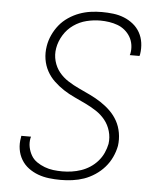

<svg xmlns="http://www.w3.org/2000/svg" viewBox="-53 -789 707 844"><g transform="rotate(5 300.0 -367.5)"><path d="M246 8Q220 8 194.5 5Q169 2 146 -6.5Q123 -15 103.5 -29.5Q84 -44 71.5 -65Q59 -86 55 -111Q51 -136 56 -162L57 -170H100Q100 -169 99 -167Q98 -165 98 -164Q94 -143 98 -123.5Q102 -104 111.5 -87.5Q121 -71 137 -60Q153 -49 171.5 -42Q190 -35 209.5 -32.5Q229 -30 250 -30Q270 -30 291 -33Q312 -36 332.5 -43Q353 -50 371.5 -62Q390 -74 405 -91Q420 -108 429 -128Q438 -148 442 -168Q446 -197 438 -224.5Q430 -252 413 -273Q396 -294 373 -309Q350 -324 325 -336Q300 -348 275 -359.5Q250 -371 227 -386Q204 -401 184 -420Q164 -439 151 -463Q138 -487 133.5 -515Q129 -543 134 -573Q138 -598 149 -622Q160 -646 176.5 -666.5Q193 -687 216 -702.5Q239 -718 263.5 -727Q288 -736 313 -739.5Q338 -743 363 -743Q388 -743 413 -740Q438 -737 460.5 -728Q483 -719 501.5 -704Q520 -689 531.5 -668.5Q543 -648 546.5 -623.5Q550 -599 546 -573L544 -565H501Q501 -566 502 -568Q503 -570 503 -571Q507 -591 504 -610.5Q501 -630 491.5 -646Q482 -662 467.5 -674Q453 -686 435.5 -692.5Q418 -699 398.5 -702Q379 -705 359 -705Q329 -705 298.5 -697.5Q268 -690 241.5 -671.5Q215 -653 198 -625Q181 -597 176 -567Q171 -538 178.5 -510.5Q186 -483 203 -462Q220 -441 243.5 -426Q267 -411 292 -399.5Q317 -388 342 -376Q367 -364 390 -349Q413 -334 432.5 -315Q452 -296 465 -272.5Q478 -249 483 -220.5Q488 -192 484 -163Q479 -137 467.5 -112.5Q456 -88 438 -67.5Q420 -47 396.5 -31.5Q373 -16 348.5 -7.5Q324 1 298 4.5Q272 8 246 8Z"/></g></svg>

Font: Iosevka Aile Extralight
Style: Italic
Weight: 200
Italic angle: -9°
Designer: Belleve Invis
Foundry: Belleve Invis
Version: Version 31.1.0; ttfautohint (v1.8.4)